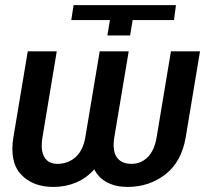

<svg xmlns="http://www.w3.org/2000/svg" viewBox="-20 -732 827 762"><path d="M375.7 -528.4H490.8L433.9 -188.6Q425.1 -134.9 443.2 -108.3Q461.3 -81.7 501.8 -81.7Q539.4 -81.7 566.2 -108.3Q593 -134.9 601.9 -188.6L658.4 -528.4H773.8L717.3 -188.6Q701 -90.2 636.5 -40.1Q572.1 9.9 486.5 9.9Q440.3 9.9 406.1 -7.6Q371.8 -25.2 354 -60Q323.5 -25.2 281.8 -7.6Q240.1 9.9 192.5 9.9Q109.4 9.9 63.2 -40Q17 -89.8 33.4 -188.6L90.2 -528.4H205.3L148.8 -188.6Q139.9 -135.7 155.9 -108.7Q171.9 -81.7 207.4 -81.7Q249.6 -81.7 279.8 -108.3Q310 -134.9 318.9 -188.6ZM416.2 -652.3H262.8L272 -711.6H678.3L670.5 -652.3H506.4L496.4 -591.3H406.2Z"/></svg>

Font: Inter UI Medium
Style: Italic
Weight: 500
Italic angle: 9.39999°
Designer: Rasmus Andersson
Foundry: rsms
Version: 3.2;8d6f07862